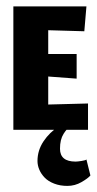

<svg xmlns="http://www.w3.org/2000/svg" viewBox="-20 -411 307 608"><path d="M193.3 177.7Q217.3 177.7 238 165.7Q258.7 153.7 266.3 144.7L253.7 94Q251.3 96.7 238.3 98.7Q225.3 100.7 219.3 100.7Q170 100.7 170 60Q170 45.3 172.8 33.5Q175.7 21.7 181.3 12.8Q187 4 191.3 -0.8Q195.7 -5.7 202.3 -12H167.7Q136.7 8 117.7 36.7Q98.7 65.3 98.7 98.7Q98.7 112.7 104.5 126.3Q110.3 140 121.7 151.7Q133 163.3 151.7 170.5Q170.3 177.7 193.3 177.7ZM258.7 0V-83.3L132.7 -80V-168.7L222.7 -162V-240H132.7V-315.3L247 -312L253.7 -390.7H22.3V0Z"/></svg>

Font: Jomhuria
Style: Regular
Weight: 400
Designer: Arabic design by Kourosh Beigpour, Latin design by Eben Sorkin, engineering by Lasse Fister and Khaled Hosney
Version: Version 1.0010